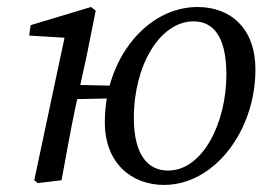

<svg xmlns="http://www.w3.org/2000/svg" viewBox="-20 -507 749 540"><path d="M76.3 -0.1 86.4 8 153.1 0C166.2 -71 178.2 -140.1 193.2 -210.1L224.2 -352.2L249.2 -477.2L236 -487.3L66.1 -436.2L62 -407L182.2 -399.6L164.3 -414L76.3 -0.1ZM136.5 -226.9 331.2 -231.1 338.3 -265.2 145.6 -269.2 136.5 -226.9ZM441.6 13.1C582.2 13.1 698.4 -138.1 698.4 -311.9C698.4 -425.4 630.1 -487.3 535.7 -487.3C394 -487.3 274.8 -343 274.8 -163.3C274.8 -48.9 349.1 13.1 441.6 13.1ZM452.6 -27.3C397.1 -27.3 356.5 -69.8 356.5 -175.3C356.5 -323.9 430 -446.9 524.6 -446.9C579.1 -446.9 616.7 -405.4 616.7 -297.1C616.7 -162.9 551 -27.3 452.6 -27.3Z"/></svg>

Font: Source Serif Variable
Style: Italic
Weight: 389
Italic angle: -12°
Designer: Frank Grießhammer
Foundry: Adobe Systems Incorporated
Version: Version 3.001;hotconv 1.0.111;makeotfexe 2.5.65597